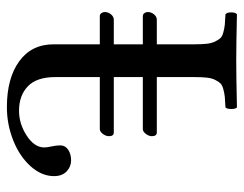

<svg xmlns="http://www.w3.org/2000/svg" viewBox="-94 -602 698 549"><g transform="rotate(-90 254.5 -327.0)"><path d="M222.2 2Q217.8 -2.4 217.8 -14.4Q217.8 -26.4 222.2 -30.8Q242.2 -31.7 252.4 -32.7Q262.7 -33.7 274.4 -36.9Q286.1 -40 291.3 -45.4Q296.4 -50.8 301.3 -60.8Q306.2 -70.8 307.6 -85Q309.1 -99.1 309.1 -120.1V-227.1H150.9Q140.1 -227.1 140.1 -241.2Q140.1 -250 146.7 -258.5Q153.3 -267.1 160.2 -267.1H309.1V-350.1H150.9Q140.1 -350.1 140.1 -363.8Q140.1 -373 146.7 -381.6Q153.3 -390.1 160.2 -390.1H309.1V-517.1Q309.1 -570.8 282.7 -595.9Q256.3 -621.1 212.9 -621.1Q175.3 -621.1 141.6 -599.1Q107.9 -577.1 107.9 -548.8Q107.9 -541 110.8 -528.3Q113.8 -515.6 113.8 -502.9Q113.8 -488.8 101.3 -480.5Q88.9 -472.2 70.8 -472.2Q52.7 -472.2 39.3 -485.1Q25.9 -498 25.9 -521Q25.9 -556.6 54.2 -588.1Q82.5 -619.6 128.2 -637.7Q173.8 -655.8 223.1 -655.8Q305.7 -655.8 354.2 -620.6Q402.8 -585.4 402.8 -522V-390.1H482.9Q488.8 -390.1 491.9 -385.7Q495.1 -381.3 495.1 -376Q495.1 -366.2 488.5 -358.2Q481.9 -350.1 473.1 -350.1H402.8V-267.1H482.9Q488.8 -267.1 491.9 -262.7Q495.1 -258.3 495.1 -252.9Q495.1 -243.2 488.5 -235.1Q481.9 -227.1 473.1 -227.1H402.8V-120.1Q402.8 -99.1 404.3 -85Q405.8 -70.8 410.6 -60.8Q415.5 -50.8 420.4 -45.4Q425.3 -40 437 -36.9Q448.7 -33.7 459 -32.7Q469.2 -31.7 488.8 -30.8Q494.1 -26.4 494.1 -14.4Q494.1 -2.4 488.8 2Q400.9 0 356 0Q312 0 222.2 2Z"/></g></svg>

Font: Common Serif News
Style: Regular
Weight: 450
Designer: Philipp H. Poll, Khaled Hosny
Foundry: Stefan Peev, Context Ltd.
Version: Version 1.026